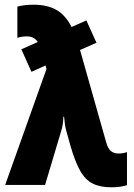

<svg xmlns="http://www.w3.org/2000/svg" viewBox="-20 -788 570 818"><path d="M2 0 178 -494 174 -509 114 -482 71 -578 141 -609Q134 -620 122.5 -626.5Q111 -633 94 -633Q74 -633 54 -627V-760Q69 -764 86.5 -766Q104 -768 123 -768Q181 -768 220 -746Q259 -724 285 -673L348 -701L391 -606L321 -575L432 -183Q440 -154 453 -144Q466 -134 485 -134Q505 -134 521 -140V1Q493 10 454 10Q407 10 375 -6Q343 -22 321.5 -60.5Q300 -99 281 -164L262 -232Q258 -245 256.5 -259.5Q255 -274 253 -291H250Q249 -255 241 -231L172 0Z"/></svg>

Font: Noto Sans ExtraCondensed Black
Style: Regular
Weight: 900
Width: 2
Designer: Monotype Design Team
Foundry: Monotype Imaging Inc.
Version: Version 2.013; ttfautohint (v1.8.4.7-5d5b)